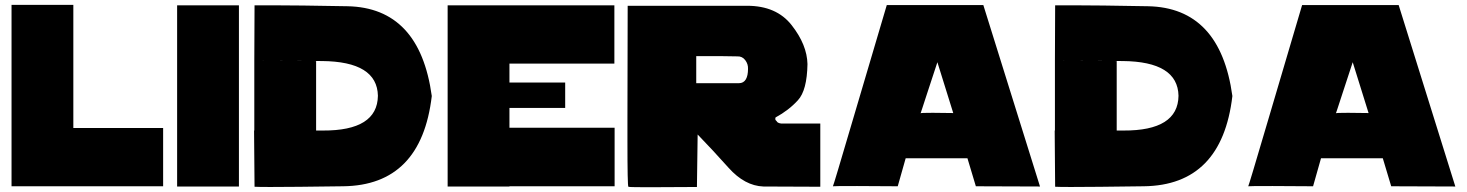

<svg xmlns="http://www.w3.org/2000/svg" viewBox="-20 -781 6141 804"><path d="M28.3 -760.7Q92.8 -760.7 287.1 -760.7Q287.1 -571.3 287.1 -1Q222.7 -1 28.3 -1Q28.3 -190.4 28.3 -760.7ZM663.1 -1Q568.4 -1 283.2 -1Q283.2 -61.5 283.2 -245.1Q377.9 -245.1 663.1 -245.1Q663.1 -184.6 663.1 -1Z M721.7 -758.8Q786.1 -758.8 980.5 -758.8Q980.5 -569.3 980.5 0Q916 0 721.7 0Q721.7 -190.4 721.7 -758.8Z M1562.5 -379.9Q1559.6 -523.4 1328.1 -525.4Q1095.7 -526.4 1044.9 -526.4Q1044.9 -603.5 1045.9 -758.8Q1071.3 -758.8 1118.2 -758.8Q1223.6 -758.8 1434.6 -754.9Q1737.3 -749 1788.1 -378.9Q1744.1 -4.9 1417 -1Q1206.1 2 1112.3 2Q1061.5 2 1045.9 1Q1044.9 -77.1 1043.9 -234.4Q1102.5 -234.4 1332 -234.4Q1560.5 -233.4 1562.5 -379.9ZM1044.9 -526.4Q1109.4 -526.4 1303.7 -525.4Q1303.7 -453.1 1303.7 -234.4Q1239.3 -234.4 1044.9 -234.4Q1044.9 -307.6 1044.9 -526.4Z M1854.5 -758.8Q1918.9 -758.8 2113.3 -758.8Q2113.3 -569.3 2113.3 0Q2048.8 0 1854.5 0Q1854.5 -190.4 1854.5 -758.8ZM2553.7 -1Q2444.3 -1 2113.3 -1Q2113.3 -61.5 2113.3 -246.1Q2223.6 -246.1 2553.7 -246.1Q2553.7 -184.6 2553.7 -1ZM2552.7 -514.6Q2442.4 -514.6 2112.3 -514.6Q2112.3 -575.2 2112.3 -758.8Q2222.7 -758.8 2552.7 -758.8Q2552.7 -698.2 2552.7 -514.6ZM2346.7 -329.1Q2288.1 -329.1 2112.3 -329.1Q2112.3 -355.5 2112.3 -435.5Q2170.9 -435.5 2346.7 -435.5Q2346.7 -409.2 2346.7 -329.1Z M2611.3 1Q2607.4 -1 2607.4 -193.4Q2607.4 -234.4 2607.4 -284.2Q2608.4 -567.4 2608.4 -756.8Q2773.4 -756.8 3103.5 -756.8Q3105.5 -756.8 3108.4 -756.8Q3231.4 -756.8 3294.9 -675.8Q3359.4 -593.8 3361.3 -512.7Q3359.4 -402.3 3321.3 -361.3Q3283.2 -319.3 3227.5 -289.1Q3226.6 -287.1 3226.6 -284.2Q3226.6 -281.2 3226.6 -281.2Q3227.5 -279.3 3228.5 -277.3Q3229.5 -276.4 3232.4 -273.4Q3233.4 -271.5 3234.4 -270.5Q3236.3 -268.6 3236.3 -268.6Q3238.3 -267.6 3242.2 -265.6Q3244.1 -265.6 3251 -263.7Q3292 -263.7 3415 -263.7Q3415 -197.3 3415 1Q3355.5 1 3176.8 0Q3098.6 -2.9 3031.2 -78.1Q2963.9 -153.3 2901.4 -217.8Q2900.4 -144.5 2898.4 2Q2826.2 2 2720.7 2.9Q2693.4 2.9 2672.9 2.9Q2614.3 2.9 2611.3 1ZM3074.2 -432.6Q3093.8 -432.6 3103.5 -449.2Q3112.3 -464.8 3112.3 -492.2Q3113.3 -512.7 3100.6 -529.3Q3087.9 -545.9 3067.4 -544.9Q3067.4 -544.9 3002.9 -545.9Q2938.5 -545.9 2895.5 -545.9Q2895.5 -507.8 2895.5 -432.6Q2940.4 -432.6 3074.2 -432.6Z M3467.8 -1Q3468.8 1 3552.7 -284.2Q3636.7 -569.3 3693.4 -759.8Q3828.1 -759.8 4097.7 -759.8Q4157.2 -570.3 4335 0Q4267.6 0 4066.4 -1Q4057.6 -30.3 4031.2 -118.2Q3966.8 -118.2 3772.5 -118.2Q3764.6 -88.9 3739.3 -1Q3671.9 -1 3569.3 -2Q3467.8 -2 3467.8 -1ZM3971.7 -307.6Q3955.1 -361.3 3905.3 -520.5Q3887.7 -466.8 3861.3 -386.7Q3835 -305.7 3835 -306.6Q3834 -308.6 3885.7 -308.6Q3937.5 -307.6 3971.7 -307.6Z M4915 -379.9Q4912.1 -523.4 4680.7 -525.4Q4448.2 -526.4 4397.5 -526.4Q4397.5 -603.5 4398.4 -758.8Q4423.8 -758.8 4470.7 -758.8Q4576.2 -758.8 4787.1 -754.9Q5089.8 -749 5140.6 -378.9Q5096.7 -4.9 4769.5 -1Q4558.6 2 4464.8 2Q4414.1 2 4398.4 1Q4397.5 -77.1 4396.5 -234.4Q4455.1 -234.4 4684.6 -234.4Q4913.1 -233.4 4915 -379.9ZM4397.5 -526.4Q4461.9 -526.4 4656.2 -525.4Q4656.2 -453.1 4656.2 -234.4Q4591.8 -234.4 4397.5 -234.4Q4397.5 -307.6 4397.5 -526.4Z M5207 -1Q5208 1 5292 -284.2Q5376 -569.3 5432.6 -759.8Q5567.4 -759.8 5836.9 -759.8Q5896.5 -570.3 6074.2 0Q6006.8 0 5805.7 -1Q5796.9 -30.3 5770.5 -118.2Q5706.1 -118.2 5511.7 -118.2Q5503.9 -88.9 5478.5 -1Q5411.1 -1 5308.6 -2Q5207 -2 5207 -1ZM5710.9 -307.6Q5694.3 -361.3 5644.5 -520.5Q5627 -466.8 5600.6 -386.7Q5574.2 -305.7 5574.2 -306.6Q5573.2 -308.6 5625 -308.6Q5676.8 -307.6 5710.9 -307.6Z"/></svg>

Font: Star Wars
Style: Regular
Weight: 400
Version: Version 1.0